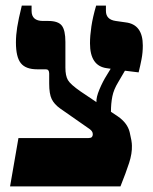

<svg xmlns="http://www.w3.org/2000/svg" viewBox="-20 -667 546 687"><path d="M452 -146Q452 -161 444 -194Q436 -227 401 -251L377 -267Q377 -297 382 -322Q387 -347 403 -373L427 -414L476 -408Q482 -432 486.5 -455.5Q491 -479 491 -504Q491 -580 429 -587L394 -592Q359 -597 359 -628V-647H324Q312 -606 307 -572.5Q302 -539 302 -512Q302 -431 362 -423L376 -421L362 -398Q348 -376 336 -347.5Q324 -319 325 -302L326 -301L268 -340Q232 -365 223 -380.5Q214 -396 214 -425V-517Q214 -559 201 -575.5Q188 -592 153 -592H134Q93 -592 93 -628V-647H58Q46 -598 41.5 -569.5Q37 -541 37 -515Q37 -463 54.5 -441Q72 -419 113 -419H144Q156 -419 156 -404V-368Q156 -331 165 -312.5Q174 -294 195 -279L301 -205Q312 -197 312 -187Q312 -180 308 -176Q304 -173 296 -173H46L16 0H411Q431 -50 442 -84Q453 -118 452 -146Z"/></svg>

Font: Noto Serif Hebrew SemiCondensed Extra
Style: Regular
Weight: 800
Width: 4
Designer: Monotype Design Team
Foundry: Monotype Imaging Inc.
Version: Version 1.901